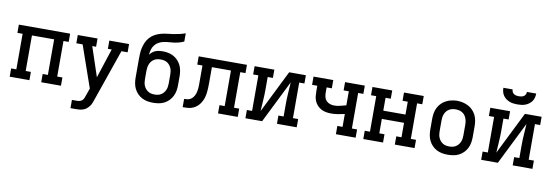

<svg xmlns="http://www.w3.org/2000/svg" viewBox="-65 -1235 5530 1925"><g transform="rotate(10 2700.0 -272.5)"><path d="M39 0V-84H92V-446H39V-530H561V-446H508V-84H561V0H360V-84H413V-446H187V-84H240V0Z M694 205V121H744Q759 121 773 117.5Q787 114 797.5 104.5Q808 95 814 81.5Q820 68 824 55V54Q824 54 824 54Q824 54 824 54L851 -22L703 -446H639V-530H840V-446H801L901 -146L999 -446H960V-530H1161V-446H1098L915 81Q909 100 901.5 117.5Q894 135 882 150.5Q870 166 854.5 178Q839 190 820.5 196Q802 202 783 203.5Q764 205 744 205Z M1500 8Q1471 8 1442 3Q1413 -2 1387 -15.5Q1361 -29 1340.5 -50Q1320 -71 1307 -97Q1294 -123 1289 -152Q1284 -181 1284 -210V-299Q1284 -320 1284 -341Q1284 -362 1284 -383Q1284 -415 1285 -446.5Q1286 -478 1292.5 -509Q1299 -540 1312 -569.5Q1325 -599 1346 -622.5Q1367 -646 1395 -661.5Q1423 -677 1453.5 -685.5Q1484 -694 1516 -697.5Q1548 -701 1579 -705.5Q1610 -710 1641 -717Q1672 -724 1702 -735V-651Q1678 -640 1653 -633Q1628 -626 1602 -622.5Q1576 -619 1549.5 -617.5Q1523 -616 1497.5 -610.5Q1472 -605 1448.5 -592Q1425 -579 1409 -558.5Q1393 -538 1385.5 -512.5Q1378 -487 1376 -460Q1376 -460 1376 -460Q1376 -460 1376 -460Q1388 -475 1402 -486.5Q1416 -498 1433 -505Q1450 -512 1468.5 -514.5Q1487 -517 1505 -517Q1534 -517 1562.5 -511.5Q1591 -506 1616 -492.5Q1641 -479 1661.5 -457.5Q1682 -436 1694 -410.5Q1706 -385 1711 -356.5Q1716 -328 1716 -299V-210Q1716 -181 1711 -152Q1706 -123 1693 -97Q1680 -71 1659.5 -50Q1639 -29 1613 -15.5Q1587 -2 1558 3Q1529 8 1500 8ZM1500 -76Q1517 -76 1534 -79.5Q1551 -83 1565.5 -92Q1580 -101 1591 -114Q1602 -127 1609 -143Q1616 -159 1618.5 -176Q1621 -193 1621 -210V-299Q1621 -316 1618.5 -333Q1616 -350 1609.5 -365.5Q1603 -381 1592 -394.5Q1581 -408 1566.5 -417Q1552 -426 1535 -429.5Q1518 -433 1501 -433Q1484 -433 1467 -429.5Q1450 -426 1435 -417Q1420 -408 1409 -395Q1398 -382 1391.5 -366Q1385 -350 1382 -333Q1379 -316 1379 -299V-210Q1379 -193 1381.5 -176Q1384 -159 1391 -143Q1398 -127 1409 -114Q1420 -101 1434.5 -92Q1449 -83 1466 -79.5Q1483 -76 1500 -76Z M1800 0V-84Q1817 -84 1833.5 -86.5Q1850 -89 1864.5 -97.5Q1879 -106 1889.5 -119.5Q1900 -133 1906.5 -148.5Q1913 -164 1916.5 -180Q1920 -196 1921.5 -213Q1923 -230 1923 -246.5Q1923 -263 1923 -280V-281Q1923 -282 1923 -282Q1923 -282 1923 -283V-446H1870V-530H2361V-446H2308V-84H2361V0H2160V-84H2213V-446H2019V-283Q2019 -257 2018 -231Q2017 -205 2013.5 -179.5Q2010 -154 2002 -129Q1994 -104 1980 -81.5Q1966 -59 1946.5 -41.5Q1927 -24 1902.5 -14Q1878 -4 1852 -2Q1826 0 1800 0Z M2439 0V-84H2492V-446H2439V-530H2640V-446H2587V-318Q2587 -263 2583 -207.5Q2579 -152 2576 -97L2791 -530H2961V-446H2908V-84H2961V0H2760V-84H2813V-212Q2813 -267 2817 -322.5Q2821 -378 2824 -433L2609 0Z M3360 0V-84H3413V-215Q3379 -207 3345 -201.5Q3311 -196 3277 -196Q3251 -196 3225 -200.5Q3199 -205 3176 -217Q3153 -229 3135 -248.5Q3117 -268 3107 -291.5Q3097 -315 3094.5 -341Q3092 -367 3092 -393V-446H3039V-530H3240V-446H3187V-393Q3187 -371 3192 -349Q3197 -327 3212 -311Q3227 -295 3248.5 -287.5Q3270 -280 3292 -280Q3322 -280 3352 -287.5Q3382 -295 3412 -303H3413V-446H3360V-530H3561V-446H3508V-84H3561V0Z M3639 0V-84H3692V-446H3639V-530H3840V-446H3787V-315H4013V-446H3960V-530H4161V-446H4108V-84H4161V0H3960V-84H4013V-231H3787V-84H3840V0Z M4500 8Q4471 8 4442 3Q4413 -2 4387 -15.5Q4361 -29 4340.5 -50Q4320 -71 4307 -97Q4294 -123 4289 -152Q4284 -181 4284 -210V-320Q4284 -349 4289 -378Q4294 -407 4307 -433Q4320 -459 4340.5 -480Q4361 -501 4387 -514.5Q4413 -528 4442 -534.5Q4471 -541 4500 -541Q4529 -541 4558 -534.5Q4587 -528 4613 -514.5Q4639 -501 4659.5 -480Q4680 -459 4693 -433Q4706 -407 4711 -378Q4716 -349 4716 -320V-210Q4716 -181 4711 -152Q4706 -123 4693 -97Q4680 -71 4659.5 -50Q4639 -29 4613 -15.5Q4587 -2 4558 3Q4529 8 4500 8ZM4500 -76Q4517 -76 4534 -79.5Q4551 -83 4565.5 -92Q4580 -101 4591 -114Q4602 -127 4609 -143Q4616 -159 4618.5 -176Q4621 -193 4621 -210V-320Q4621 -337 4618 -354Q4615 -371 4608.5 -387Q4602 -403 4591 -416.5Q4580 -430 4565 -438.5Q4550 -447 4533 -450.5Q4516 -454 4498 -454Q4481 -454 4464.5 -450Q4448 -446 4433.5 -437.5Q4419 -429 4408 -415.5Q4397 -402 4390.5 -386.5Q4384 -371 4381.5 -354Q4379 -337 4379 -320V-210Q4379 -193 4381.5 -176Q4384 -159 4391 -143Q4398 -127 4409 -114Q4420 -101 4434.5 -92Q4449 -83 4466 -79.5Q4483 -76 4500 -76Z M4839 0V-84H4892V-446H4839V-530H5040V-446H4987V-318Q4987 -263 4983 -207.5Q4979 -152 4976 -97L5191 -530H5361V-446H5308V-84H5361V0H5160V-84H5213V-212Q5213 -267 5217 -322.5Q5221 -378 5224 -433L5009 0ZM5100 -610Q5079 -610 5058.5 -612.5Q5038 -615 5019 -622.5Q5000 -630 4983 -642.5Q4966 -655 4954.5 -672Q4943 -689 4938 -709Q4933 -729 4933 -750H5027Q5027 -737 5033 -724.5Q5039 -712 5050 -705Q5061 -698 5074 -695.5Q5087 -693 5100 -693Q5113 -693 5126 -695.5Q5139 -698 5150 -705Q5161 -712 5167 -724.5Q5173 -737 5173 -750H5267Q5267 -729 5262 -709Q5257 -689 5245.5 -672Q5234 -655 5217 -642.5Q5200 -630 5181 -622.5Q5162 -615 5141.5 -612.5Q5121 -610 5100 -610Z"/></g></svg>

Font: Iosevka Slab Medium Extended
Style: Regular
Weight: 500
Width: 7
Monospace: yes
Designer: Belleve Invis
Foundry: Belleve Invis
Version: Version 11.1.1; ttfautohint (v1.8.3)